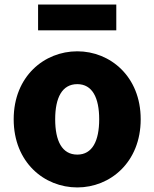

<svg xmlns="http://www.w3.org/2000/svg" viewBox="-20 -808 677 842"><path d="M319 14C463 14 597 -96 597 -285C597 -473 463 -583 319 -583C174 -583 40 -473 40 -285C40 -96 174 14 319 14ZM319 -130C252 -130 222 -190 222 -285C222 -379 252 -439 319 -439C385 -439 415 -379 415 -285C415 -190 385 -130 319 -130ZM147 -675H490V-788H147Z"/></svg>

Font: Noto Sans HK Black
Style: Regular
Weight: 900
Designer: Ryoko NISHIZUKA 西塚涼子 (kana, bopomofo & ideographs); Paul D. Hunt (Latin, Greek & Cyrillic); Sandoll Communications 산돌커뮤니
Foundry: Adobe
Version: Version 2.004;hotconv 1.0.118;makeotfexe 2.5.65603